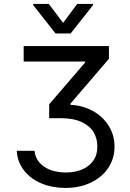

<svg xmlns="http://www.w3.org/2000/svg" viewBox="-20 -763 659 970"><path d="M312.5 108.4Q358.4 108.4 394.5 93.3Q430.7 78.1 451.4 48.6Q472.2 19 471.7 -22.5Q472.2 -62 453.1 -94.5Q434.1 -127 392.3 -146.5Q350.6 -166 286.1 -166H228.5V-236.3L410.2 -447.3V-452.1H99.6V-530.3H530.3V-465.8L335.9 -239.3V-233.4Q398.4 -230.5 449.2 -202.4Q500 -174.3 529.3 -127.2Q558.6 -80.1 558.6 -22.5Q558.6 38.1 526.9 85.4Q495.1 132.8 438.7 159.7Q382.3 186.5 310.5 186.5Q245.1 186.5 190.4 164.1Q135.7 141.6 102.1 99.1Q68.4 56.6 64.5 -1H154.3Q157.7 33.2 179 57.9Q200.2 82.5 234.9 95.5Q269.5 108.4 312.5 108.4ZM298.8 -647.5 370.1 -743.2H450.2V-737.3L336.9 -593.8H260.7L147.5 -737.3V-743.2H226.6Z"/></svg>

Font: Pretendard
Style: Regular
Weight: 400
Designer: Base glyphs from Inter by Rasmus Andersson; Hangeul glyphs from Noto Sans CJK(Source Han Sans) by Jang Soo-young and Kan
Foundry: Kil Hyung-jin
Version: Version 1.309